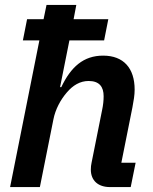

<svg xmlns="http://www.w3.org/2000/svg" viewBox="-20 -760 620 780"><path d="M21 0H142L197 -275C205 -316 226 -355 252 -385C276 -413 305 -431 340 -431C384 -431 401 -407 401 -369C401 -351 399 -333 395 -314L352 -99C350 -90 349 -81 349 -71C349 -26 379 0 427 0H511L531 -99H473L518 -324C523 -351 527 -373 527 -396C527 -483 482 -534 399 -534C319 -534 268 -488 229 -406H224L262 -596H403L420 -682H279L290 -740H169L157 -682H90L73 -596H140Z"/></svg>

Font: Braiins Sans SemiBold
Style: Italic
Weight: 600
Italic angle: -11.31°
Designer: Mike Abbink, Paul van der Laan, Pieter van Rosmalen, Jiri Chlebus, Lubos Buracinsky
Foundry: Bold Monday, Sudetype
Version: Version 1.000;hotconv 1.0.109;makeotfexe 2.5.65596